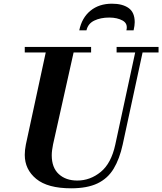

<svg xmlns="http://www.w3.org/2000/svg" viewBox="-20 -1008 878 1039"><path d="M365 11Q238 11 176 -40Q114 -91 114 -170Q114 -183 115.5 -197Q117 -211 120 -226L234 -754H385L267 -226Q264 -211 262 -196Q260 -181 260 -168Q260 -101 298 -66Q336 -31 398 -31Q468 -31 525 -77.5Q582 -124 604 -226L718 -754H758L644 -226Q627 -148 595 -95Q563 -42 507.5 -15.5Q452 11 365 11ZM114 -724V-754H473V-724ZM611 -724V-754H838V-724ZM409 -844Q423 -912 469.5 -950Q516 -988 586 -988Q643 -988 676 -964.5Q709 -941 709 -888Q709 -870 703 -844H664Q673 -880 644 -896.5Q615 -913 571 -913Q524 -913 490 -896.5Q456 -880 448 -844Z"/></svg>

Font: Libre Bodoni
Style: Italic
Weight: 400
Italic angle: -13°
Designer: Pablo Impallari, Rodrigo Fuenzalida
Foundry: Impallari Type
Version: Version 2.005;gftools[0.9.23]